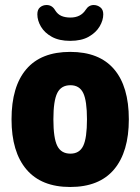

<svg xmlns="http://www.w3.org/2000/svg" viewBox="-20 -738 560 766"><path d="M260 8Q145 8 85.5 -62Q26 -132 26 -262Q26 -393 85 -462Q144 -531 260 -531Q376 -531 435 -462Q494 -393 494 -262Q494 -132 435 -62Q376 8 260 8ZM261 -125Q297 -125 312 -156Q327 -187 327 -262Q327 -336 312 -367Q297 -398 261 -398Q224 -398 208.5 -367Q193 -336 193 -262Q193 -187 208.5 -156Q224 -125 261 -125ZM260 -575Q216 -575 187 -591Q158 -607 143.5 -631.5Q129 -656 129 -681Q129 -700 140 -709Q151 -718 166 -718Q188 -718 200 -697Q210 -681 225 -674.5Q240 -668 261 -668Q302 -668 322 -699Q334 -718 354 -718Q368 -718 380 -709Q392 -700 392 -681Q392 -657 377.5 -632.5Q363 -608 334 -591.5Q305 -575 260 -575Z"/></svg>

Font: Asap Semi Condensed ExtraBold
Style: Regular
Weight: 800
Width: 4
Designer: Pablo Cosgaya
Foundry: Omnibus-Type
Version: Version 3.001; ttfautohint (v1.8.4.7-5d5b)